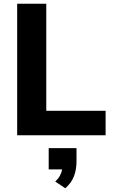

<svg xmlns="http://www.w3.org/2000/svg" viewBox="-20 -725 609 1029"><path d="M72 0V-705H228V-131H546V0ZM330 284 276 248Q293 232 301.5 216Q310 200 313 183H241V69H390V140Q390 184 376.5 219.5Q363 255 330 284Z"/></svg>

Font: Mulish ExtraBold
Style: Regular
Weight: 800
Designer: Vernon Adams
Foundry: Vernon Adams
Version: Version 3.603; ttfautohint (v1.8.3)